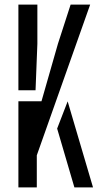

<svg xmlns="http://www.w3.org/2000/svg" viewBox="-20 -820 432 840"><path d="M60.5 0V-377H161.5L233.5 -628.5L289 -800H374.5L141 -140.5V0ZM60.5 -425V-800H143.5V-628.5L135.5 -425ZM305.5 0 230 -257.5 276 -376.5 387 0Z"/></svg>

Font: Big Shoulders Stencil Text
Style: Regular
Weight: 400
Designer: Patric King
Foundry: XO Type Co
Version: Version 1.000